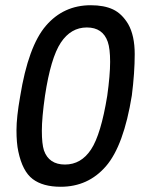

<svg xmlns="http://www.w3.org/2000/svg" viewBox="-20 -701 567 734"><path d="M212 13Q144 13 105 -16.5Q66 -46 50 -122Q43 -154 43 -203.5Q43 -253 57 -332Q88 -524 155.5 -602.5Q223 -681 327 -681Q378 -681 412 -665Q446 -649 470 -609Q495 -565 495 -494Q495 -423 484 -336Q453 -144 385 -65.5Q317 13 212 13ZM152 -335Q140 -251 140 -201Q140 -151 148 -126Q167 -72 228.5 -72Q290 -72 328 -129.5Q366 -187 390 -335Q401 -414 401 -464.5Q401 -515 392 -541Q373 -596 312 -596Q251 -596 212.5 -538Q174 -480 152 -335Z"/></svg>

Font: Rambla
Style: Italic
Weight: 400
Italic angle: -12°
Designer: Martin Sommaruga
Foundry: Martin Sommaruga
Version: Version 1.001